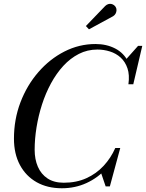

<svg xmlns="http://www.w3.org/2000/svg" viewBox="-20 -995 780 1025"><path d="M310 10Q233 10 175.8 -22.2Q118.5 -54.5 86.5 -114Q54.5 -173.5 54.5 -255Q54.5 -357.5 89.2 -448.8Q124 -540 184.8 -610Q245.5 -680 324 -720Q402.5 -760 490 -760Q549 -760 595.2 -736Q641.5 -712 665 -664.2Q688.5 -616.5 679.5 -545H665.5Q672.5 -595 660.5 -630.2Q648.5 -665.5 624 -687.8Q599.5 -710 567 -720.2Q534.5 -730.5 500 -730.5Q446.5 -730.5 401 -707.2Q355.5 -684 318.2 -643.5Q281 -603 252.2 -550Q223.5 -497 204.2 -437Q185 -377 175 -315.2Q165 -253.5 165 -195.5Q165 -144.5 182.2 -104.8Q199.5 -65 234 -42.2Q268.5 -19.5 320.5 -19.5Q387.5 -19.5 440.8 -43.5Q494 -67.5 533 -109.5Q572 -151.5 595.5 -205H610.5Q590.5 -143.5 546.8 -94.8Q503 -46 442.2 -18Q381.5 10 310 10ZM544 0 520 -70.5Q535.5 -89.5 552.5 -109.2Q569.5 -129 581.5 -152L595.5 -205H622L566.5 0ZM665.5 -545 674.5 -594.5Q671.5 -616 667 -634.8Q662.5 -653.5 651.5 -676.5L717 -750H739.5L691.5 -545ZM455 -838.5 438.5 -856 541.5 -963Q549.5 -970.5 557.8 -973Q566 -975.5 573.8 -974Q581.5 -972.5 587.8 -968Q594 -963.5 597.5 -957.5Q602.5 -949.5 602 -939.8Q601.5 -930 596.8 -921.8Q592 -913.5 584 -908.5Z"/></svg>

Font: Bodoni Moda 9pt
Style: Italic
Weight: 400
Italic angle: -13°
Designer: Owen Earl
Foundry: indestructible type
Version: Version 2.005